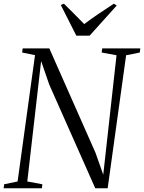

<svg xmlns="http://www.w3.org/2000/svg" viewBox="-32 -1000 766 1020"><path d="M-12.5 0 -10 -21 61.5 -36 154 -707 85.5 -721 88.5 -743H230L475.5 -188L516.5 -72L587 -706.5L508 -721L511 -743H713.5L710.5 -721L638 -706.5L540 0H474L229.5 -551L186.5 -675.5L113 -36L193 -21L190.5 0ZM373.5 -810.5 291 -973.5 307.5 -980.5Q333.5 -954 360.8 -927.5Q388 -901 415.5 -872Q449.5 -898 488 -924Q526.5 -950 573 -980.5L588 -970.5L444 -810.5Z"/></svg>

Font: Merriweather 120pt Light
Style: Italic
Weight: 300
Italic angle: -7.8°
Version: Version 2.101